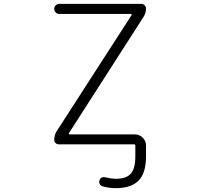

<svg xmlns="http://www.w3.org/2000/svg" viewBox="-20 -774 1040 1001"><path d="M338.9 -79.1Q337.9 -77.1 338.9 -75.2Q339.8 -73.2 342.8 -73.2H683.6Q707 -73.2 724.1 -56.2Q741.2 -39.1 741.2 -15.6V42Q741.2 127.9 702.6 167.5Q664.1 207 583 207Q549.8 207 514.6 197.3Q504.9 194.3 500 185.1Q495.1 175.8 499 166Q501 156.2 510.3 151.9Q519.5 147.5 529.3 150.4Q555.7 157.2 583 158.2Q638.7 158.2 662.1 131.3Q685.5 104.5 685.5 42V-13.7Q685.5 -21.5 678.7 -21.5H286.1Q276.4 -21.5 269.5 -28.3Q262.7 -35.2 262.7 -44.9Q262.7 -69.3 275.4 -89.8L666 -695.3Q667 -697.3 666 -699.2Q665 -701.2 663.1 -701.2H289.1Q278.3 -701.2 270.5 -709Q262.7 -716.8 262.7 -727.5Q262.7 -738.3 270.5 -746.1Q278.3 -753.9 289.1 -753.9H716.8Q726.6 -753.9 733.9 -746.6Q741.2 -739.3 741.2 -729.5Q741.2 -705.1 727.5 -684.6Z"/></svg>

Font: Rounded Mgen+ 1mn light
Style: Regular
Weight: 200
Designer: [Source Han Sans]
Ryoko NISHIZUKA  (kana & ideographs); Paul D. Hunt (Latin, Greek & Cyrillic); Wenlong ZHANG  (bopomofo
Version: Version 1.059.20150602